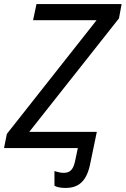

<svg xmlns="http://www.w3.org/2000/svg" viewBox="-30 -734 623 952"><path d="M294 198C353 198 397 172 416 84L450 -80H115L560 -643L573 -714H151L134 -634H449L4 -70L-10 0H356L342 66C333 109 315 123 286 123C270 123 255 119 240 114V187C251 194 273 198 294 198Z"/></svg>

Font: BC Sans
Style: Italic
Weight: 400
Italic angle: -12°
Designer: Monotype Design Team
Designer: Province of B.C.
Foundry: Monotype Imaging Inc.
Version: Version 2.000;GOOG;noto-source:20170915:90ef993387c0